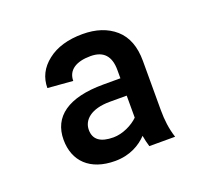

<svg xmlns="http://www.w3.org/2000/svg" viewBox="-78 -812 602 564"><g transform="rotate(-20 223.5 -529.5)"><path d="M382.8 -344.7C373.5 -373.5 370.1 -401.4 370.1 -433.1V-586.4C370.1 -630.9 357.4 -664.6 331.5 -687.5C305.7 -710 272 -721.2 230 -721.2C184.6 -721.2 147.9 -710.4 120.6 -689C92.8 -667.5 79.1 -640.1 79.1 -607.4L157.7 -601.1C157.7 -634.8 185.1 -652.3 230 -652.3C270.5 -652.3 290.5 -630.4 290.5 -586.9V-561H237.3C126.5 -561 71.8 -520 71.8 -448.2C71.8 -381.3 115.2 -337.9 193.4 -337.9C240.2 -337.9 272.9 -357.9 293.9 -379.9C295.9 -367.7 298.8 -356 302.2 -344.7ZM212.4 -404.8C171.9 -404.8 151.4 -419.9 151.4 -450.2C151.4 -481 178.7 -506.8 237.8 -506.8H290.5V-438C272.9 -420.4 241.2 -404.8 212.4 -404.8Z"/></g></svg>

Font: Vazirmatn
Style: Regular
Weight: 400
Designer: Saber Rastikerdar
Foundry: Saber Rastikerdar
Version: Version 33.003